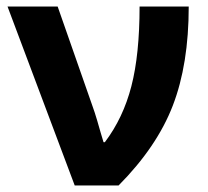

<svg xmlns="http://www.w3.org/2000/svg" viewBox="-20 -566 635 586"><path d="M3 -546H156L262 -243Q269 -224 276.5 -198.5Q284 -173 287 -162L296 -132H300Q356 -206 381 -303Q406 -400 406 -546H556Q556 -370 507.5 -244Q459 -118 342 0H208Z"/></svg>

Font: OpenSansMMV
Style: Bold
Weight: 700
Foundry: Ascender Corporation
Version: Version 4.001